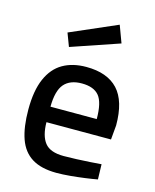

<svg xmlns="http://www.w3.org/2000/svg" viewBox="-114 -822 734 910"><g transform="rotate(15 253.5 -367.0)"><path d="M249.8 10.9Q175.1 10.5 130.1 -17.5Q85 -45.5 64.9 -102.2Q44.8 -159 44.8 -245.6Q44.8 -338.3 70.6 -397Q96.3 -455.7 144 -483.3Q191.7 -510.9 258.7 -510.9Q362 -510.9 414.2 -454.9Q466.3 -399 466.3 -279.7L460 -209H143.3Q143.9 -142.4 170.5 -108.7Q197 -75.1 263.3 -75.1Q291.8 -75.1 325.8 -76.6Q359.7 -78.1 392.1 -80.1Q424.5 -82.1 447.2 -84.1L449.2 -10Q425.2 -5.5 390.3 -0.7Q355.4 4.1 318.3 7.5Q281.2 10.9 249.8 10.9ZM142.7 -284.9H369.7Q369.7 -366.1 343.5 -398Q317.3 -429.9 258.7 -429.9Q200.7 -429.9 172 -396.6Q143.3 -363.2 142.7 -284.9ZM154 -580.8 129.6 -645.4 359.2 -745.2 390.3 -661.5Z"/></g></svg>

Font: TitilliumWeb ExtraLight
Style: Regular
Weight: 400
Designer: Mohamed Gaber, Accademia di Belle Arti di Urbino and others
Foundry: Kief Type Foundry, Accademia di Belle Arti di Urbino and others
Version: Version 3.000; ttfautohint (v1.8.2)